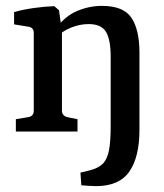

<svg xmlns="http://www.w3.org/2000/svg" viewBox="-20 -448 557 654"><path d="M307 186Q295 186 282 185Q269 184 257 183L254 140Q273 136 295 129.5Q317 123 332 108Q346 92 351.5 62.5Q357 33 357 -20V-255Q357 -313 341 -339.5Q325 -366 282 -366Q252 -366 222 -354Q192 -342 168 -318L171 -351Q201 -393 242.5 -410.5Q284 -428 327 -428Q401 -428 428 -387Q455 -346 455 -269V-6Q455 87 420.5 136.5Q386 186 307 186ZM34 0V-42L76 -49Q95 -52 95 -71V-336Q95 -354 77 -357L28 -365V-407Q61 -416 97.5 -421Q134 -426 165 -427L181 -413L191 -341V-71Q191 -62 196 -56.5Q201 -51 209 -49L244 -42V0Z"/></svg>

Font: Yrsa Medium
Style: Regular
Weight: 500
Designer: Anna Giedrys (Yrsa+Rasa design), David Brezina (Yrsa art-direction, Rasa art-direction, design)
Foundry: Rosetta Type Foundry
Version: Version 2.004